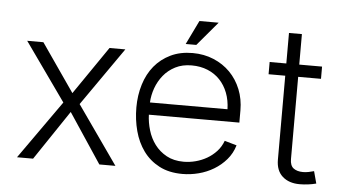

<svg xmlns="http://www.w3.org/2000/svg" viewBox="-47 -713 1453 802"><g transform="rotate(5 679.5 -311.5)"><path d="M461.4 0H394L255.9 -208L116.2 0H48.8L221.7 -244.6L48.8 -488.3H116.7L255.9 -287.1L394 -488.3H460.4L290 -244.1Z M758.3 -633.3H838.9L753.9 -532.7H709.5ZM958 -129.4Q947.8 -95.2 925.5 -69.3Q903.3 -43.5 874 -25.9Q844.7 -8.3 810.8 0.5Q776.9 9.3 743.2 9.3Q686 9.3 645.3 -12.2Q604.5 -33.7 578.4 -69.8Q552.2 -106 539.8 -152.8Q527.3 -199.7 527.3 -251Q527.3 -302.2 541.3 -347.4Q555.2 -392.6 582.5 -425.8Q609.9 -459 649.9 -478.3Q689.9 -497.6 742.2 -497.6Q790 -497.6 830.3 -480.7Q870.6 -463.9 899.7 -434.3Q928.7 -404.8 945.1 -364.3Q961.4 -323.7 961.4 -276.4V-225.1H582Q583 -192.9 592.8 -160.2Q602.5 -127.4 622.1 -101.3Q641.6 -75.2 671.6 -58.6Q701.7 -42 743.7 -42Q768.6 -42 793.7 -48.6Q818.8 -55.2 840.8 -67.9Q862.8 -80.6 880.4 -99.6Q897.9 -118.7 907.2 -144ZM907.2 -276.4Q906.2 -314 894.3 -345Q882.3 -376 861.1 -398.4Q839.8 -420.9 809.8 -433.3Q779.8 -445.8 742.2 -445.8Q703.6 -445.8 674.1 -430.7Q644.5 -415.5 624.8 -391.1Q605 -366.7 594.2 -336.7Q583.5 -306.6 582 -276.4Z M1303.7 0.5Q1287.1 4.9 1269.5 7.1Q1252 9.3 1234.4 9.3Q1189.5 9.3 1162.4 -14.9Q1135.3 -39.1 1135.3 -85V-437H1065.4V-488.3H1135.3V-616.2H1189.5V-488.3H1285.2V-437H1189.5V-92.3Q1189.5 -64.9 1204.3 -53.7Q1219.2 -42.5 1244.1 -42.5Q1255.4 -42.5 1267.6 -44.9Q1279.8 -47.4 1290 -50.3Z"/></g></svg>

Font: SaysetthaMai
Style: Regular
Weight: 400
Designer: John M. Durdin
Foundry: Lao Script for Windows
Version: Version 1.101